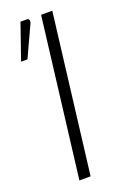

<svg xmlns="http://www.w3.org/2000/svg" viewBox="-139 -758 533 805"><g transform="rotate(-20 127.0 -355.0)"><path d="M9.5 0ZM119 0H69L155.5 -707.5H205.5ZM9.5 -551.5 64.5 -710H92.5Q100.5 -710 102.8 -703.8Q105 -697.5 101 -688L38 -551.5Z"/></g></svg>

Font: Lato Light
Style: Italic
Weight: 300
Italic angle: -7°
Designer: Lukasz Dziedzic
Foundry: tyPoland Lukasz Dziedzic
Version: Version 2.007; 2014-02-27